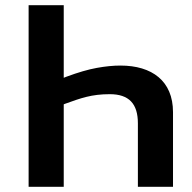

<svg xmlns="http://www.w3.org/2000/svg" viewBox="-20 -726 738 738"><path d="M510 -252V-8H645V-295C645 -415 564 -474 443 -474C415 -474 385 -471 352 -465C319 -459 281 -448 235 -431L225 -427V-706H90V-8H225V-325L230 -327C291 -349 332 -364 402 -364C476 -364 510 -327 510 -252Z"/></svg>

Font: Passageway
Style: Light
Weight: 700
Foundry: Ascender Corporation
Version: Version 1.11